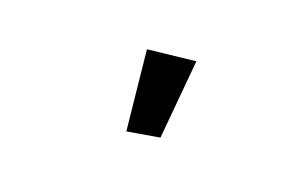

<svg xmlns="http://www.w3.org/2000/svg" viewBox="-43 -829 685 449"><g transform="rotate(-20 300.0 -604.5)"><path d="M297 -502 227 -543 338 -707 437 -641Z"/></g></svg>

Font: Inconsolata Expanded ExtraBold
Style: Regular
Weight: 800
Width: 7
Monospace: yes
Designer: Raph Levien, Cyreal, Brenton Simpson
Foundry: Raph Levien, Cyreal, Google
Version: Version 3.001; ttfautohint (v1.8.2.53-6de2)